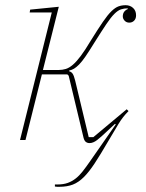

<svg xmlns="http://www.w3.org/2000/svg" viewBox="-20 -538 562 738"><path d="M179 -490H94L96 -501L206 -512L145 -269H206Q220 -269 233 -273Q246 -277 260 -289Q274 -301 290.5 -323Q307 -345 329 -382Q357 -427 375.5 -454Q394 -481 408.5 -495Q423 -509 435.5 -513.5Q448 -518 463 -518Q480 -518 491.5 -507.5Q503 -497 503 -479Q503 -466 495.5 -458.5Q488 -451 477 -451Q466 -451 459 -458.5Q452 -466 452 -475Q452 -486 457.5 -493Q463 -500 471 -503V-506Q457 -506 445 -502Q433 -498 419.5 -484.5Q406 -471 388.5 -445Q371 -419 344 -376Q323 -342 309 -321.5Q295 -301 284 -290Q273 -279 264.5 -274Q256 -269 246 -267V-264Q254 -262 259 -255Q264 -248 269 -228L321 -11H339L467 -118L474 -111Q452 -89 436 -62.5Q420 -36 397 3Q365 58 343.5 90.5Q322 123 303 142Q282 163 260 171.5Q238 180 208 180Q204 180 200 180Q196 180 191 179V171H202Q224 171 240.5 165Q257 159 271 148Q285 137 297.5 121Q310 105 324 85L425 -60L422 -62L391 -33Q368 -11 353 0.5Q338 12 324 12Q316 12 310 7.5Q304 3 301 -9L244 -247L239 -252H141L78 0H57Z"/></svg>

Font: IBM Plex Serif Thin
Style: Italic
Weight: 100
Italic angle: -14°
Designer: Mike Abbink, Paul van der Laan, Pieter van Rosmalen
Foundry: Bold Monday
Version: Version 3.001